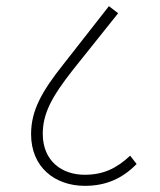

<svg xmlns="http://www.w3.org/2000/svg" viewBox="-20 -650 520 624"><path d="M256 -46C326 -46 379 -71 424 -117L403 -144C358 -102 315 -82 255 -82C182 -82 119 -126 119 -215C119 -280 147 -334 217 -423L364 -607L334 -630L186 -441C116 -353 81 -291 81 -214C81 -106 159 -46 256 -46Z"/></svg>

Font: Noto Sans Devanagari SemiCondensed ExtraLight
Style: Regular
Weight: 200
Width: 4
Designer: Jelle Bosma - Monotype Design Team
Foundry: Monotype Imaging Inc.
Version: Version 2.004